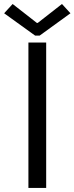

<svg xmlns="http://www.w3.org/2000/svg" viewBox="-41 -930 368 950"><path d="M99.6 -719.7H187.5V0H99.6ZM141.6 -816.4H145.5L265.6 -910.2L307.6 -864.3L155.3 -753.9H132.8L-20.5 -864.3L21.5 -910.2Z"/></svg>

Font: Reddit Sans Vanilla
Style: Regular
Weight: 400
Designer: Stephen Hutchings
Foundry: Reddit
Version: Version 1.013